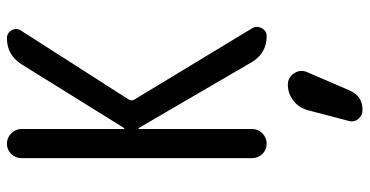

<svg xmlns="http://www.w3.org/2000/svg" viewBox="-270 -500 1040 540"><g transform="rotate(-90 250.0 -230.0)"><path d="M75.2 -41V-689.5Q75.2 -706.1 86.9 -718.3Q98.6 -730.5 115.7 -730.5Q132.8 -730.5 145 -718.3Q157.2 -706.1 157.2 -689.5V-401.4Q157.2 -400.4 158.2 -400.4Q160.2 -400.4 160.2 -401.4L339.8 -690.4Q366.2 -730.5 412.1 -730.5Q427.7 -730.5 435.1 -716.8Q442.4 -703.1 433.6 -690.4L241.2 -389.6Q234.4 -379.9 241.2 -370.1L440.4 -41Q448.2 -28.3 440.9 -14.2Q433.6 0 418 0Q371.1 0 345.7 -41L160.2 -359.4Q160.2 -360.4 158.2 -360.4Q157.2 -360.4 157.2 -359.4V-41Q157.2 -24.4 145 -12.2Q132.8 0 115.7 0Q98.6 0 86.9 -12.2Q75.2 -24.4 75.2 -41ZM210 116.2Q216.8 90.8 236.8 75.2Q256.8 59.6 282.2 59.6Q301.8 59.6 313.5 76.7Q325.2 93.8 317.4 113.3L265.6 233.4Q249 270.5 210 269.5Q195.3 269.5 185.5 257.8Q175.8 246.1 179.7 231.4Z"/></g></svg>

Font: Rounded-X Mgen+ 1m regular
Style: Regular
Weight: 400
Designer: [Source Han Sans]
Ryoko NISHIZUKA  (kana & ideographs); Paul D. Hunt (Latin, Greek & Cyrillic); Wenlong ZHANG  (bopomofo
Version: Version 1.059.20150602